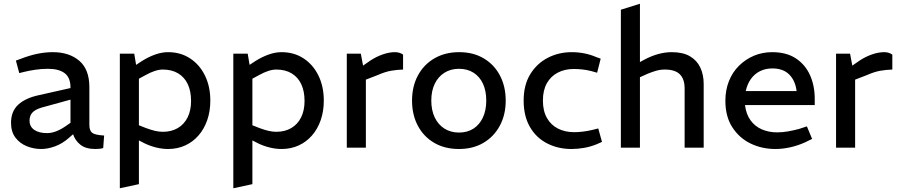

<svg xmlns="http://www.w3.org/2000/svg" viewBox="-20 -790 4813 1027"><path d="M200 7Q160 7 123 -8Q86 -23 62.5 -54Q39 -85 39 -133Q39 -195 78 -230.5Q117 -266 188 -281L357 -319V-322Q357 -375 326 -398.5Q295 -422 236 -422Q203 -422 169 -417Q135 -412 107 -405L83 -399L65 -466L90 -475Q136 -493 178.5 -502Q221 -511 263 -511Q350 -511 404 -465Q458 -419 458 -324V-123Q458 -91 473 -79.5Q488 -68 537 -65L532 2Q522 5 510.5 6Q499 7 490 7Q439 7 410.5 -15.5Q382 -38 371 -72L348 -52Q314 -22 275 -7.5Q236 7 200 7ZM232 -78Q255 -78 280 -87.5Q305 -97 331 -115L357 -133V-257L204 -215Q167 -204 152.5 -187Q138 -170 138 -145Q138 -113 163 -95.5Q188 -78 232 -78Z M621 217V-503H698L708 -443L740 -464Q775 -486 810.5 -498.5Q846 -511 879 -511Q946 -511 997 -477.5Q1048 -444 1076.5 -385.5Q1105 -327 1105 -252Q1105 -195 1088.5 -147.5Q1072 -100 1042 -65.5Q1012 -31 970.5 -12Q929 7 879 7Q848 7 815.5 -1Q783 -9 754 -23L723 -39V195ZM851 -85Q897 -85 931 -105Q965 -125 983.5 -162Q1002 -199 1002 -250Q1002 -302 984.5 -339.5Q967 -377 933 -397.5Q899 -418 851 -418Q831 -418 808 -410.5Q785 -403 758 -388L723 -369V-120L761 -105Q788 -95 809.5 -90Q831 -85 851 -85Z M1228 217V-503H1305L1315 -443L1347 -464Q1382 -486 1417.5 -498.5Q1453 -511 1486 -511Q1553 -511 1604 -477.5Q1655 -444 1683.5 -385.5Q1712 -327 1712 -252Q1712 -195 1695.5 -147.5Q1679 -100 1649 -65.5Q1619 -31 1577.5 -12Q1536 7 1486 7Q1455 7 1422.5 -1Q1390 -9 1361 -23L1330 -39V195ZM1458 -85Q1504 -85 1538 -105Q1572 -125 1590.5 -162Q1609 -199 1609 -250Q1609 -302 1591.5 -339.5Q1574 -377 1540 -397.5Q1506 -418 1458 -418Q1438 -418 1415 -410.5Q1392 -403 1365 -388L1330 -369V-120L1368 -105Q1395 -95 1416.5 -90Q1438 -85 1458 -85Z M1835 0V-503H1910L1922 -439L1961 -466Q1991 -486 2026 -498.5Q2061 -511 2093 -511Q2104 -511 2115 -508Q2126 -505 2136 -498V-418Q2103 -417 2071.5 -411.5Q2040 -406 1999 -388L1937 -364V0Z M2435 7Q2359 7 2302.5 -26Q2246 -59 2215 -117.5Q2184 -176 2184 -252Q2184 -328 2215.5 -386.5Q2247 -445 2304 -478Q2361 -511 2436 -511Q2512 -511 2568 -477.5Q2624 -444 2654.5 -385.5Q2685 -327 2685 -252Q2685 -176 2653.5 -117.5Q2622 -59 2566 -26Q2510 7 2435 7ZM2435 -81Q2480 -81 2512.5 -102Q2545 -123 2563 -161.5Q2581 -200 2581 -252Q2581 -304 2563.5 -342Q2546 -380 2513 -401Q2480 -422 2435 -422Q2391 -422 2357.5 -401Q2324 -380 2305.5 -342Q2287 -304 2287 -252Q2287 -200 2305.5 -161.5Q2324 -123 2357.5 -102Q2391 -81 2435 -81Z M3037 7Q2965 7 2906.5 -23Q2848 -53 2814.5 -111Q2781 -169 2781 -252Q2781 -335 2816 -392.5Q2851 -450 2909.5 -480.5Q2968 -511 3038 -511Q3073 -511 3105.5 -504.5Q3138 -498 3166 -486L3193 -476L3174 -401L3142 -410Q3118 -416 3094.5 -418.5Q3071 -421 3049 -421Q3001 -421 2963.5 -401.5Q2926 -382 2905 -344.5Q2884 -307 2884 -252Q2884 -197 2905.5 -159Q2927 -121 2965 -102Q3003 -83 3051 -83Q3073 -83 3098 -86Q3123 -89 3148 -95L3180 -103L3200 -31L3173 -19Q3139 -5 3104 1Q3069 7 3037 7Z M3301 0V-738L3403 -770V-458L3425 -470Q3462 -490 3499.5 -500.5Q3537 -511 3573 -511Q3633 -511 3670.5 -489Q3708 -467 3726 -428.5Q3744 -390 3744 -341V0H3642V-317Q3642 -367 3616.5 -392.5Q3591 -418 3536 -418Q3512 -418 3489.5 -411.5Q3467 -405 3443 -395L3403 -377V0Z M4128 7Q4055 7 3994.5 -22.5Q3934 -52 3897 -109.5Q3860 -167 3860 -251Q3860 -308 3879 -356Q3898 -404 3933 -438.5Q3968 -473 4013 -492Q4058 -511 4111 -511Q4186 -511 4236.5 -478Q4287 -445 4312.5 -388.5Q4338 -332 4338 -261V-228H3965Q3971 -179 3994.5 -146.5Q4018 -114 4055 -98Q4092 -82 4137 -82Q4165 -82 4194 -87Q4223 -92 4253 -100L4296 -114L4324 -47L4285 -28Q4247 -11 4206.5 -2Q4166 7 4128 7ZM3969 -303H4241Q4234 -359 4201.5 -391.5Q4169 -424 4111 -424Q4075 -424 4045.5 -409.5Q4016 -395 3996.5 -367.5Q3977 -340 3969 -303Z M4452 0V-503H4527L4539 -439L4578 -466Q4608 -486 4643 -498.5Q4678 -511 4710 -511Q4721 -511 4732 -508Q4743 -505 4753 -498V-418Q4720 -417 4688.5 -411.5Q4657 -406 4616 -388L4554 -364V0Z"/></svg>

Font: REM
Style: Regular
Weight: 400
Designer: Octavio Pardo
Foundry: Ashler Design
Version: Version 1.005;gftools[0.9.28]